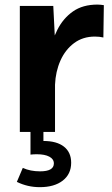

<svg xmlns="http://www.w3.org/2000/svg" viewBox="-20 -562 476 818"><path d="M64.5 -536.6V0H214.4V-390.1L207 -536.6ZM420.4 -402.3 422.4 -540Q416 -541 409.2 -541.7Q402.3 -542.5 395.5 -542.5Q332.5 -542.5 290.8 -513.2Q249 -483.9 224.4 -435.1Q199.7 -386.2 188.5 -326.9Q177.2 -267.6 175.3 -207.5L214.4 -201.2Q216.8 -257.3 237.5 -304Q258.3 -350.6 295.7 -378.4Q333 -406.2 384.3 -406.2Q403.8 -406.2 420.4 -402.3ZM283.2 131.3Q283.2 86.9 252.4 62.7Q221.7 38.6 165 38.6V-0.5H109.9V96.7Q116.7 95.7 123.5 95.5Q130.4 95.2 137.2 95.2Q170.9 95.2 190.2 105.5Q209.5 115.7 209.5 134.3Q209.5 168 150.9 168Q108.9 168 77.1 153.3L51.8 212.9Q97.7 235.4 149.4 235.4Q211.4 235.4 247.3 207.5Q283.2 179.7 283.2 131.3Z"/></svg>

Font: Estedad-FD-VF Thin
Style: Regular
Weight: 100
Designer: Amin Abedi
Version: Version 5.0